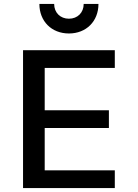

<svg xmlns="http://www.w3.org/2000/svg" viewBox="-20 -955 700 975"><path d="M97 0H563V-90H207V-305H533V-395H207V-610H563V-700H97ZM180 -935C180 -847 242 -785 330 -785C418 -785 480 -847 480 -935H405C405 -891 374 -860 330 -860C286 -860 255 -891 255 -935Z"/></svg>

Font: Uncut Plan8
Style: Regular
Weight: 400
Designer: Kasper Nordkvist
Foundry: UNCUT.wtf
Version: Version 1.002;Glyphs 3.1.2 (3151)